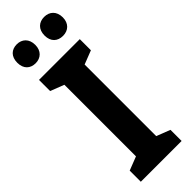

<svg xmlns="http://www.w3.org/2000/svg" viewBox="-301 -934 952 952"><g transform="rotate(-45 174.5 -458.5)"><path d="M15 -850C15 -807 41 -784 78 -784C114 -784 141 -808 141 -850C141 -893 114 -917 78 -917C41 -917 15 -894 15 -850ZM206 -850C206 -807 232 -784 270 -784C307 -784 334 -808 334 -850C334 -893 307 -917 270 -917C233 -917 206 -894 206 -850ZM317 0V-78L245 -106V-608L317 -636V-714H31V-636L103 -608V-106L31 -78V0Z"/></g></svg>

Font: Noto Sans Lao UI Cond
Style: Bold
Weight: 700
Width: 3
Designer: Monotype Design Team
Foundry: Monotype Imaging Inc.
Version: Version 2.000